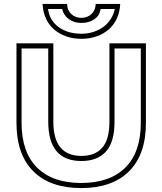

<svg xmlns="http://www.w3.org/2000/svg" viewBox="-20 -934 828 979"><path d="M90 -308Q90 -158 169 -79.5Q248 -1 394 -1Q540 -1 619 -79.5Q698 -158 698 -308V-687H564V-314Q564 -210 520.5 -161.5Q477 -113 395 -113Q226 -113 226 -314V-687H90ZM64 -713H252V-314Q252 -139 395 -139Q465 -139 501.5 -181Q538 -223 538 -314V-713H724V-308Q724 -146 638 -60.5Q552 25 394 25Q236 25 150 -60.5Q64 -146 64 -308ZM322 -914Q323 -882 343.5 -862.5Q364 -843 395 -843Q426 -843 446.5 -862.5Q467 -882 468 -914H593Q591 -873 576 -840Q561 -807 534.5 -784Q508 -761 472.5 -748.5Q437 -736 395 -736Q353 -736 317.5 -748.5Q282 -761 255.5 -784Q229 -807 214 -840Q199 -873 197 -914ZM225 -888Q233 -829 279.5 -795.5Q326 -762 395 -762Q428 -762 457 -771.5Q486 -781 508 -797.5Q530 -814 545 -837.5Q560 -861 565 -888H493Q488 -854 460.5 -835.5Q433 -817 395 -817Q358 -817 331 -836.5Q304 -856 297 -888Z"/></svg>

Font: CMG Sans Outline
Style: Outline
Weight: 700
Designer: Julieta Ulanovsky
Foundry: Julieta Ulanovsky
Version: Version 7.200